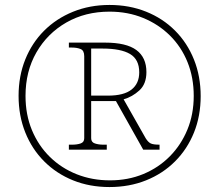

<svg xmlns="http://www.w3.org/2000/svg" viewBox="-20 -745 885 775"><path d="M422 10Q342 10 275 -17Q208 -44 158.5 -93.5Q109 -143 82 -210.5Q55 -278 55 -358Q55 -438 82 -505Q109 -572 158 -621Q207 -670 274.5 -697.5Q342 -725 422 -725Q502 -725 569.5 -698Q637 -671 686.5 -621.5Q736 -572 763 -504.5Q790 -437 790 -357Q790 -277 763 -210Q736 -143 686.5 -93.5Q637 -44 569.5 -17Q502 10 422 10ZM424 -17Q497 -17 558.5 -42.5Q620 -68 665.5 -114Q711 -160 736.5 -222Q762 -284 762 -358Q762 -432 737 -494Q712 -556 666 -601.5Q620 -647 558 -672.5Q496 -698 422 -698Q324 -698 247.5 -654Q171 -610 127 -533.5Q83 -457 83 -358Q83 -282 109 -219.5Q135 -157 181.5 -111.5Q228 -66 290 -41.5Q352 -17 424 -17ZM258 -141V-161H271Q291 -161 305.5 -166Q320 -171 320 -187V-518Q320 -541 305.5 -547Q291 -553 271 -553H258V-573H404Q490 -573 530.5 -543Q571 -513 571 -454Q571 -406 542.5 -380Q514 -354 479 -344L568 -187Q578 -171 588.5 -166Q599 -161 624 -161V-141H558L448 -337H348V-187Q348 -171 363 -166Q378 -161 397 -161H411V-141ZM416 -359Q480 -359 511 -383.5Q542 -408 542 -453Q542 -505 505 -527Q468 -549 394 -549H348V-359Z"/></svg>

Font: Noto Serif Devanagari Thin
Style: Regular
Weight: 100
Designer: Universal Thirst, Indian Type Foundry and the Monotype Design Team
Foundry: Monotype Imaging Inc.
Version: Version 2.004; ttfautohint (v1.8.4.7-5d5b)